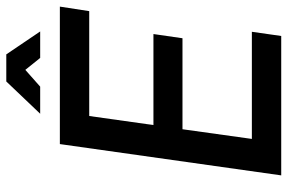

<svg xmlns="http://www.w3.org/2000/svg" viewBox="-168 -724 892 595"><g transform="rotate(-90 277.5 -426.0)"><path d="M129 -686H555L541 -595H216L188 -396H470L457 -306H175L145 -91H477L464 0H32ZM323 -852H407L478 -747H396L359 -793L307 -747H223Z"/></g></svg>

Font: Archivo Narrow Medium
Style: Italic
Weight: 500
Italic angle: -8°
Designer: Hector Gatti
Foundry: Omnibus-Type
Version: Version 2.001